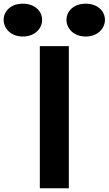

<svg xmlns="http://www.w3.org/2000/svg" viewBox="-125 -1011 584 1031"><path d="M88.9 0H244.6V-763.2H88.9ZM335 -814.9C398.9 -814.9 438.5 -857.4 438.5 -904.3C438.5 -951.7 398.9 -991.2 335 -991.2C271.5 -991.2 231.9 -951.7 231.9 -904.3C231.9 -857.4 271.5 -814.9 335 -814.9ZM-2.4 -814.9C61.5 -814.9 101.1 -857.4 101.1 -904.3C101.1 -951.7 61.5 -991.2 -2.4 -991.2C-65.9 -991.2 -105.5 -951.7 -105.5 -904.3C-105.5 -857.4 -65.9 -814.9 -2.4 -814.9Z"/></svg>

Font: Krona One
Style: Regular
Weight: 400
Designer: Yvonne Schüttler
Foundry: Yvonne Schüttler
Version: Version 1.002